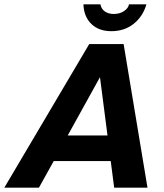

<svg xmlns="http://www.w3.org/2000/svg" viewBox="-67 -873 765 893"><path d="M-47 0 348 -668H508L619 0H464L448 -124H183L114 0ZM248 -243H433L398 -514ZM451 -728Q392 -728 357.5 -762Q323 -796 321 -853H400Q404 -831 421 -819.5Q438 -808 462 -808Q490 -808 510 -821.5Q530 -835 533 -853H614Q598 -797 555 -762.5Q512 -728 451 -728Z"/></svg>

Font: Atkinson Hyperlegible Next
Style: Bold Italic
Weight: 700
Italic angle: -12°
Designer: Elliott Scott, Megan Eiswerth, Linus Boman, Theodore Petrosky, Letters from Sweden
Foundry: Applied Design Works, Letters from Sweden
Version: Version 2.001